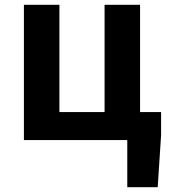

<svg xmlns="http://www.w3.org/2000/svg" viewBox="-20 -580 702 795"><path d="M507 195H633L647 -20V-116H560V-560H413V-116H226V-560H79V0H507Z"/></svg>

Font: Noto Sans JP
Style: Bold
Weight: 700
Designer: Ryoko NISHIZUKA  (kana, bopomofo & ideographs); Paul D. Hunt (Latin, Greek & Cyrillic); Sandoll Communications , Soo-you
Foundry: Adobe
Version: Version 2.002;hotconv 1.0.116;makeotfexe 2.5.65601